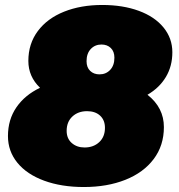

<svg xmlns="http://www.w3.org/2000/svg" viewBox="-20 -736 718 772"><path d="M639 -225Q639 -151 598 -96.5Q557 -42 484 -13Q411 16 317 16Q227 16 157.5 -9.5Q88 -35 50 -81.5Q12 -128 12 -189Q12 -255 46 -304.5Q80 -354 141 -383Q94 -428 94 -491Q94 -560 132 -611Q170 -662 237.5 -689Q305 -716 391 -716Q474 -716 538 -692.5Q602 -669 637.5 -625.5Q673 -582 673 -526Q673 -470 647 -426.5Q621 -383 573 -355Q639 -303 639 -225ZM328 -490Q328 -465 342.5 -451Q357 -437 380 -437Q406 -437 423 -455Q440 -473 440 -504Q440 -529 425.5 -543Q411 -557 388 -557Q362 -557 345 -539Q328 -521 328 -490ZM402 -222Q402 -253 382.5 -271Q363 -289 330 -289Q294 -289 271 -267.5Q248 -246 248 -210Q248 -179 268.5 -161Q289 -143 320 -143Q356 -143 379 -164.5Q402 -186 402 -222Z"/></svg>

Font: Montserrat Alternates Black
Style: Italic
Weight: 900
Italic angle: -11.3°
Designer: Julieta Ulanovsky
Foundry: Julieta Ulanovsky
Version: Version 7.200